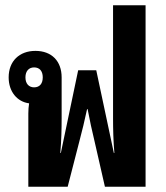

<svg xmlns="http://www.w3.org/2000/svg" viewBox="-20 -712 634 732"><path d="M88 0H238L282 -171C294 -216 302 -250 312 -296H314C323 -250 330 -216 341 -171L380 0H535V-692H411V-261C411 -220 412 -177 416 -129H414L347 -444H278L212 -129H210C214 -176 215 -221 215 -261V-417C215 -479 177 -518 115 -518C54 -518 13 -479 13 -417C13 -363 45 -324 91 -318C89 -305 88 -294 88 -279ZM110 -379C90 -379 77 -393 77 -417C77 -441 90 -455 110 -455C131 -455 143 -441 143 -417C143 -393 131 -379 110 -379Z"/></svg>

Font: Noto Sans Thai Looped UI Narrow
Style: Bold
Weight: 700
Width: 4
Designer: Cadson Demak Team
Foundry: Cadson Demak Co., Ltd.
Version: Version 1.000